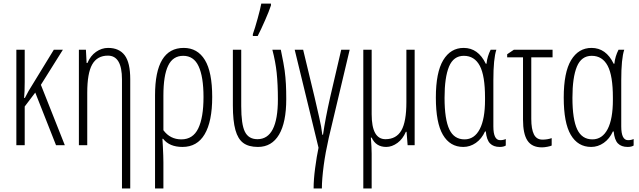

<svg xmlns="http://www.w3.org/2000/svg" viewBox="-20 -806 3546 1066"><path d="M118.2 -262.2Q133.8 -292.5 138.7 -300.8Q149.9 -320.3 278.8 -529.8H329.1L207 -335L339.8 0H291L175.8 -292L117.2 -214.8V0H70.8V-529.8H117.2V-351.1Q117.2 -296.4 113.8 -262.2Z M657.2 240.2V-365.2Q657.2 -497.1 579.1 -497.1Q519.5 -497.1 491.7 -447.8Q464.4 -399.4 464.4 -291V0H418V-529.8H457L460.9 -456.1H465.3Q482.4 -496.6 513.2 -518.1Q544.4 -540 580.1 -540Q641.6 -540 672.4 -499Q703.1 -458 703.1 -366.2V240.2Z M997.1 -496.1Q939.9 -496.1 913.6 -441.4Q887.2 -387.2 887.2 -274.9V-83Q924.8 -32.2 986.8 -32.2Q1051.3 -32.2 1080.6 -92.8Q1109.9 -153.3 1109.9 -267.1Q1109.9 -379.9 1082.5 -438.5Q1055.7 -496.1 997.1 -496.1ZM1158.2 -267.1Q1158.2 -131.3 1116.2 -60.5Q1074.7 9.8 993.2 9.8Q920.9 9.8 885.7 -35.2H881.8L884.3 7.3Q887.2 63 887.2 95.2V240.2H840.8V-276.9Q840.8 -540 1000 -540Q1076.7 -540 1117.7 -472.7Q1158.2 -406.2 1158.2 -267.1Z M1383.8 -616.2Q1395 -647 1410.6 -703.6Q1424.8 -754.4 1430.7 -786.1H1484.4V-775.9Q1473.1 -741.7 1452.1 -694.3Q1428.2 -639.6 1410.6 -606H1383.8ZM1319.3 -216.8Q1319.3 -115.7 1339.4 -75.2Q1359.9 -33.2 1409.2 -33.2Q1522.9 -33.2 1522.9 -254.9Q1522.9 -336.9 1516.1 -402.3Q1509.8 -462.4 1492.2 -529.8H1539.1Q1556.6 -445.3 1560.5 -414.1Q1565.4 -376.5 1567.4 -338.9Q1569.3 -303.2 1569.3 -255.9Q1569.3 -126.5 1529.3 -58.6Q1488.8 9.8 1412.1 9.8Q1359.9 9.8 1330.1 -12.7Q1300.8 -34.7 1287.1 -84Q1272.9 -134.8 1272.9 -220.2V-529.8H1319.3Z M1767.1 240.2H1721.2Q1721.2 191.4 1729.5 128.4Q1738.3 61.5 1748.5 14.2L1616.2 -529.8H1663.1L1726.6 -266.1Q1748 -171.9 1752 -155.3Q1764.6 -102.5 1769.5 -58.1H1773.4Q1786.6 -148.9 1813.5 -268.1L1874.5 -529.8H1921.4L1805.2 -40Q1786.6 42.5 1777.3 112.3Q1767.1 189.9 1767.1 240.2Z M2043.5 -529.8V-171.9Q2043.5 -33.2 2120.1 -33.2Q2180.2 -33.2 2208.5 -82Q2236.3 -130.4 2236.3 -238.8V-529.8H2282.2V0H2243.2L2237.3 -74.2H2233.4Q2216.3 -34.2 2187 -12.7Q2156.2 9.8 2124.5 9.8Q2066.9 9.8 2043.5 -42H2039.1Q2043.5 16.6 2043.5 47.4V240.2H1997.1V-529.8Z M2559.1 -32.2Q2614.3 -32.2 2644 -89.8Q2672.9 -146 2672.9 -251V-264.2Q2672.9 -385.7 2644 -440.4Q2614.7 -496.1 2555.2 -496.1Q2498 -496.1 2473.1 -436.5Q2448.2 -376.5 2448.2 -263.2Q2448.2 -143.1 2475.1 -86.9Q2501.5 -32.2 2559.1 -32.2ZM2719.2 -104Q2719.2 -27.8 2756.8 -27.8Q2774.9 -27.8 2788.1 -34.2V2Q2775.9 9.8 2754.9 9.8Q2719.7 9.8 2700.7 -9.8Q2681.6 -29.3 2677.2 -76.2H2672.9Q2654.3 -35.2 2622.1 -12.7Q2589.8 9.8 2552.2 9.8Q2478.5 9.8 2439 -57.6Q2399.9 -124 2399.9 -264.2Q2399.9 -404.3 2440.9 -472.2Q2481.9 -540 2554.2 -540Q2634.8 -540 2677.2 -452.1H2681.2Q2682.6 -470.7 2689 -492.2Q2694.8 -511.7 2704.1 -529.8H2735.8Q2719.2 -480.5 2719.2 -359.9Z M2929.7 -487.8V-146Q2929.7 -89.4 2944.3 -60.1Q2959 -30.8 2991.7 -30.8Q3019 -30.8 3043 -39.1V2Q3038.6 4.9 3019.5 8.8Q3002.4 12.2 2988.8 12.2Q2933.1 12.2 2908.2 -25.9Q2883.8 -63 2883.8 -142.1V-487.8H2795.9V-504.9L2833 -529.8H3047.9V-487.8Z M3269 -32.2Q3324.2 -32.2 3354 -89.8Q3382.8 -146 3382.8 -251V-264.2Q3382.8 -385.7 3354 -440.4Q3324.7 -496.1 3265.1 -496.1Q3208 -496.1 3183.1 -436.5Q3158.2 -376.5 3158.2 -263.2Q3158.2 -143.1 3185.1 -86.9Q3211.4 -32.2 3269 -32.2ZM3429.2 -104Q3429.2 -27.8 3466.8 -27.8Q3484.9 -27.8 3498 -34.2V2Q3485.8 9.8 3464.8 9.8Q3429.7 9.8 3410.6 -9.8Q3391.6 -29.3 3387.2 -76.2H3382.8Q3364.3 -35.2 3332 -12.7Q3299.8 9.8 3262.2 9.8Q3188.5 9.8 3148.9 -57.6Q3109.9 -124 3109.9 -264.2Q3109.9 -404.3 3150.9 -472.2Q3191.9 -540 3264.2 -540Q3344.7 -540 3387.2 -452.1H3391.1Q3392.6 -470.7 3398.9 -492.2Q3404.8 -511.7 3414.1 -529.8H3445.8Q3429.2 -480.5 3429.2 -359.9Z"/></svg>

Font: Germano
Style: Regular
Weight: 300
Width: 3
Foundry: Ascender Corporation
Version: Version 1.10; ttfautohint (v1.5)